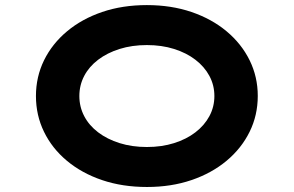

<svg xmlns="http://www.w3.org/2000/svg" viewBox="-20 -736 1172 766"><path d="M566.5 10Q468.3 10 387.3 -17.5Q306.3 -45 247 -94.5Q187.7 -144 155.6 -210.1Q123.4 -276.1 123.4 -352.9Q123.4 -429.6 155.8 -495.7Q188.3 -561.7 247.6 -611.2Q306.9 -660.7 387.6 -688.2Q468.3 -715.7 565.9 -715.7Q663.1 -715.7 743.8 -688.2Q824.6 -660.7 883.9 -611.2Q943.2 -561.7 975.8 -495.7Q1008.4 -429.6 1008.4 -353.4Q1008.4 -276.1 975.8 -210.1Q943.2 -144 883.9 -94.5Q824.6 -45 743.8 -17.5Q663.1 10 566.5 10ZM565.9 -149.5Q625.2 -149.5 674.4 -165Q723.7 -180.5 759.6 -208.1Q795.6 -235.7 815.5 -272.8Q835.3 -309.8 835.3 -352.9Q835.3 -396 815.5 -433Q795.6 -470 759.6 -497.6Q723.7 -525.2 674.4 -540.7Q625.2 -556.2 565.9 -556.2Q506.7 -556.2 457.2 -540.7Q407.8 -525.2 371.5 -497.6Q335.2 -470 315.9 -433Q296.6 -396 296.6 -352.9Q296.6 -309.8 315.9 -272.8Q335.2 -235.7 371.5 -208.1Q407.8 -180.5 457.2 -165Q506.7 -149.5 565.9 -149.5Z"/></svg>

Font: Lexend Zetta
Style: Regular
Weight: 400
Designer: Bonnie Shaver-Troup, Thomas Jockin
Foundry: Lexend
Version: Version 1.007